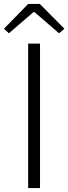

<svg xmlns="http://www.w3.org/2000/svg" viewBox="-36 -949 345 969"><path d="M106 0H166V-729H106ZM-16 -804 9 -781 133 -888H138L262 -781L289 -804L165 -929H106Z"/></svg>

Font: Noto Sans Japanese Light
Style: Regular
Weight: 300
Designer: Ryoko NISHIZUKA (kana & ideographs); Paul D. Hunt (Latin, Greek & Cyrillic); Wenlong ZHANG (bopomofo); Sandoll Communica
Foundry: Adobe Systems Incorporated
Version: Version 1.000;PS 1;hotconv 1.0.78;makeotf.lib2.5.61930